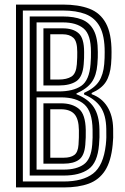

<svg xmlns="http://www.w3.org/2000/svg" viewBox="-20 -820 548 840"><path d="M50 0V-800H255Q323.5 -800 371 -781.9Q418.5 -763.8 443.2 -718.6Q468 -673.5 468 -592.5Q468 -579.2 467.6 -566.5Q467.2 -553.8 466 -539.2Q461.8 -491 443.2 -461.8Q424.8 -432.5 381 -413.2V-408Q425.5 -392 449.8 -352.9Q474 -313.8 475 -257Q475.5 -229 475.2 -217.5Q475 -206 473 -187Q466 -114.8 439.8 -74Q413.5 -33.2 368.4 -16.6Q323.2 0 259 0ZM80 -26H259Q341.5 -26 387 -60.5Q432.5 -95 443 -187Q445 -205.5 445.2 -219.2Q445.5 -233 445 -255.8Q444 -317 419.9 -352Q395.8 -387 347.8 -406.8V-413.5Q393.5 -434.2 412.8 -463.8Q432 -493.2 436 -539.8Q437.2 -554 437.6 -566Q438 -578 438 -592.5Q438 -663.5 416.8 -702.9Q395.5 -742.2 354.8 -758.1Q314 -774 255 -774H80ZM110 -52V-748H255Q304.2 -748 338.4 -734.5Q372.5 -721 390.2 -687.1Q408 -653.2 408 -592.5Q408 -578 407.8 -568.1Q407.5 -558.2 406 -539Q402.2 -490.5 381.8 -461.2Q361.2 -432 314.5 -411.2V-407.8Q366.8 -386.8 390.4 -350.8Q414 -314.8 415 -254.5Q415.5 -232.8 415.2 -219.6Q415 -206.5 413.2 -186.5Q406.8 -108.2 367.5 -80.1Q328.2 -52 259 -52ZM140 -420H236.2Q300 -420 335.4 -444.2Q370.8 -468.5 376.2 -540Q377.5 -554.8 377.8 -567.5Q378 -580.2 378 -592.5Q378 -668.5 346.1 -695.2Q314.2 -722 255 -722H140ZM170 -446V-696H255Q299.8 -696 323.9 -674.5Q348 -653 348 -592.5Q348 -578 347.8 -565.9Q347.5 -553.8 346.2 -539.2Q341.8 -483.5 314.1 -464.8Q286.5 -446 236.2 -446ZM200 -472H236.2Q272.2 -472 292.8 -485.1Q313.2 -498.2 316.2 -539Q317.5 -556.2 317.8 -568.6Q318 -581 318 -592.5Q318 -639.2 301 -654.6Q284 -670 255 -670H200ZM140 -78H259Q314.8 -78 346.6 -100.8Q378.5 -123.5 383.5 -187.5Q384.8 -203 385.1 -217.8Q385.5 -232.5 385 -253.2Q383.8 -332.2 349.1 -363.1Q314.5 -394 246.2 -394H140ZM170 -104V-368H246.2Q296 -368 325 -344Q354 -320 355.2 -251Q356 -219 353.2 -187Q349.2 -138.8 325.6 -121.4Q302 -104 259 -104ZM200 -130H259Q288.5 -130 304.9 -141.8Q321.2 -153.5 323.5 -187.2Q324.8 -204.8 325.1 -218.6Q325.5 -232.5 325.2 -250.5Q324.5 -299.8 305.4 -320.9Q286.2 -342 246.2 -342H200Z"/></svg>

Font: Big Shoulders Inline Text Black
Style: Regular
Weight: 900
Designer: Patric King
Foundry: XO Type Co
Version: Version 1.000